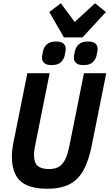

<svg xmlns="http://www.w3.org/2000/svg" viewBox="-20 -1148 673 1180"><path d="M148 -698H285L199 -269Q195 -252 192 -232.5Q189 -213 189 -196Q189 -148 211.5 -128.5Q234 -109 282 -109Q316 -109 340 -122Q364 -135 380.5 -168Q397 -201 408 -259L496 -698H633L545 -259Q526 -161 492.5 -101Q459 -41 405 -14.5Q351 12 270 12Q195 12 147 -9Q99 -30 76 -74Q53 -118 53 -185Q53 -211 56.5 -236Q60 -261 66 -289ZM487 -918H373L283 -1074L354 -1128L439 -1013L564 -1128L631 -1074ZM297 -748Q265 -748 251.5 -761Q238 -774 238 -793Q238 -798 239 -806Q240 -814 244 -832Q249 -857 267.5 -875Q286 -893 325 -893Q357 -893 370.5 -880Q384 -867 384 -848Q384 -843 383 -835Q382 -827 378 -809Q373 -784 354.5 -766Q336 -748 297 -748ZM493 -748Q461 -748 447.5 -761Q434 -774 434 -793Q434 -798 435 -806Q436 -814 440 -832Q445 -857 463.5 -875Q482 -893 521 -893Q553 -893 566.5 -880Q580 -867 580 -848Q580 -843 579 -835Q578 -827 574 -809Q569 -784 550.5 -766Q532 -748 493 -748Z"/></svg>

Font: IBM Plex Sans Condensed
Style: Bold Italic
Weight: 700
Width: 3
Italic angle: -11.31°
Designer: Mike Abbink, Paul van der Laan, Pieter van Rosmalen
Foundry: Bold Monday
Version: Version 3.201